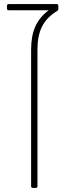

<svg xmlns="http://www.w3.org/2000/svg" viewBox="-20 -918 305 938"><path d="M22 -898C17 -898 14 -895 14 -890V-876C14 -871 17 -868 22 -868H218C157 -822 132 -764 132 -674V-8C132 -3 135 0 140 0H155C160 0 163 -3 163 -8V-674C163 -767 191 -823 260 -865C263 -867 265 -870 265 -874V-890C265 -895 262 -898 257 -898Z"/></svg>

Font: LINE Seed Sans TH Thin
Style: Regular
Weight: 250
Designer: Dalton Maag Ltd | Thai characters by Cadson Demak Co.,Ltd.
Foundry: Dalton Maag Ltd
Version: Version 1.003